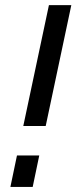

<svg xmlns="http://www.w3.org/2000/svg" viewBox="-20 -737 301 757"><path d="M71.8 -240.2 172.9 -716.8H261.2L160.2 -240.2ZM21 0 46.9 -124H134.8L108.9 0Z"/></svg>

Font: Rawline Medium
Style: Italic
Weight: 500
Italic angle: -12°
Designer: Matt McInerney, Pablo Impallari, Rodrigo Fuenzalida
Foundry: Matt McInerney, Pablo Impallari, Rodrigo Fuenzalida
Version: Version 4.020;PS 004.020;hotconv 1.0.88;makeotf.lib2.5.64775